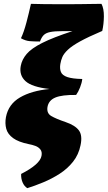

<svg xmlns="http://www.w3.org/2000/svg" viewBox="-20 -730 561 999"><path d="M122 249Q106 239 97.5 219Q89 199 90 175Q188 125 196 81Q200 60 190 47.5Q180 35 163.5 29Q147 23 130 20Q76 9 48 -11.5Q20 -32 12.5 -60Q5 -88 11 -121Q24 -188 84 -223Q144 -258 238 -267Q146 -277 112.5 -308Q79 -339 88 -387Q94 -420 118.5 -449Q143 -478 199.5 -506.5Q256 -535 357 -568H305Q265 -568 242 -563.5Q219 -559 207.5 -547.5Q196 -536 188 -514Q156 -514 134 -516Q112 -518 89 -531Q104 -562 117.5 -613Q131 -664 141 -710Q164 -709 213 -708.5Q262 -708 320 -708Q356 -708 395 -708.5Q434 -709 465 -709.5Q496 -710 508 -710Q521 -685 520.5 -644.5Q520 -604 512 -569Q439 -538 396.5 -514.5Q354 -491 333 -471Q312 -451 304.5 -433.5Q297 -416 294 -397Q290 -373 297 -355.5Q304 -338 330.5 -329Q357 -320 408 -319Q406 -299 396.5 -275Q387 -251 376 -236Q303 -237 268 -222.5Q233 -208 227 -173Q222 -141 246.5 -126.5Q271 -112 321 -95Q371 -78 390.5 -51.5Q410 -25 399 26Q389 75 360 111.5Q331 148 290.5 174Q250 200 205.5 218.5Q161 237 122 249Z"/></svg>

Font: Vollkorn Black
Style: Italic
Weight: 900
Italic angle: -11°
Designer: Friedrich Althausen
Foundry: Friedrich Althausen
Version: Version 5.000; ttfautohint (v1.8.3)